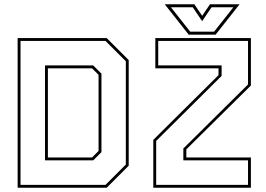

<svg xmlns="http://www.w3.org/2000/svg" viewBox="-20 -878 1246 898"><path d="M62.5 0V-700H479L582 -597V-103L479 0ZM204 -141.5H410.5L441 -172V-528L410.5 -558.5H204ZM76 -13.5H473.5L568.5 -108.5V-591.5L473.5 -686.5H76ZM190.5 -128V-572H416L454.5 -533.5V-166.5L416 -128ZM710.5 -13.5H1140V-128H837.5V-183.5L1140 -483V-686.5H720V-572H1016.5V-523L710.5 -219ZM697 0V-224L1002 -526.5V-558.5H706.5V-700H1153.5V-478L851.5 -179.5V-141.5H1153.5V0ZM862.5 -716 750.5 -858H889L925.5 -804L962 -858H1100.5L988.5 -716ZM869.5 -730H981.5L1071.5 -844H969.5L925.5 -779L881.5 -844H779.5Z"/></svg>

Font: Tourney Thin
Style: Regular
Weight: 100
Designer: Tyler Finck
Foundry: Etcetera Type Co
Version: Version 1.015